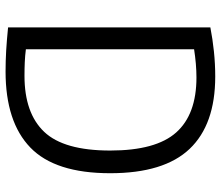

<svg xmlns="http://www.w3.org/2000/svg" viewBox="-72 -716 794 690"><g transform="rotate(90 325.0 -371.0)"><path d="M237 6Q199.5 6 161.5 3.8Q123.5 1.5 78.5 -3V-730Q119.5 -738 165 -742.8Q210.5 -747.5 255 -747.5Q427.5 -747.5 515 -655.5Q602.5 -563.5 602.5 -370Q602.5 -172 510.2 -83Q418 6 237 6ZM252.5 -62Q386.5 -62 453.8 -132.8Q521 -203.5 521 -370Q521 -534.5 456 -607.2Q391 -680 258.5 -680Q235 -680 208.8 -677.8Q182.5 -675.5 157 -671.5V-67Q181 -64 203.8 -63Q226.5 -62 252.5 -62Z"/></g></svg>

Font: Encode Sans SemiCondensed SemiCondensed
Style: Regular
Weight: 400
Width: 4
Designer: Multiple Designers
Foundry: Impallari Type
Version: Version 3.000; ttfautohint (v1.8.3) -l 8 -r 50 -G 200 -x 14 